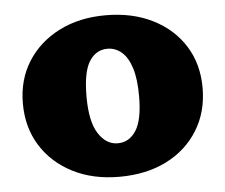

<svg xmlns="http://www.w3.org/2000/svg" viewBox="-44 -565 739 630"><g transform="rotate(-5 326.0 -250.0)"><path d="M325 16Q238 16 171.5 -18Q105 -52 67.5 -112Q30 -172 30 -251Q30 -329 67.5 -388.5Q105 -448 171.5 -482Q238 -516 325 -516Q413 -516 480 -482.5Q547 -449 584.5 -389.5Q622 -330 622 -251Q622 -172 584.5 -111.5Q547 -51 480.5 -17.5Q414 16 325 16ZM329 -94Q367 -94 389.5 -129Q412 -164 412 -242Q412 -299 400.5 -335Q389 -371 368.5 -388.5Q348 -406 322 -406Q284 -406 262 -371Q240 -336 240 -255Q240 -173 265.5 -133.5Q291 -94 329 -94Z"/></g></svg>

Font: Hahmlet Black
Style: Regular
Weight: 900
Version: Version 1.002